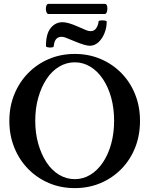

<svg xmlns="http://www.w3.org/2000/svg" viewBox="-20 -953 767 986"><path d="M364 13Q292 13 231 -13Q170 -39 124.5 -85.5Q79 -132 53.5 -195Q28 -258 28 -332Q28 -406 53.5 -468.5Q79 -531 124.5 -577.5Q170 -624 231 -650Q292 -676 364 -676Q436 -676 497 -650Q558 -624 603.5 -577.5Q649 -531 674 -468.5Q699 -406 699 -332Q699 -258 674 -195Q649 -132 603.5 -85.5Q558 -39 497 -13Q436 13 364 13ZM364 -33Q407 -33 444 -55.5Q481 -78 508.5 -119Q536 -160 551 -214.5Q566 -269 566 -333Q566 -397 551 -451.5Q536 -506 508.5 -547Q481 -588 444 -610.5Q407 -633 364 -633Q321 -633 283.5 -610.5Q246 -588 219 -547Q192 -506 176.5 -451.5Q161 -397 161 -333Q161 -269 176.5 -214.5Q192 -160 219 -119Q246 -78 283.5 -55.5Q321 -33 364 -33ZM441 -718Q418 -718 363 -741Q328 -756 316.5 -760Q305 -764 297 -764Q278 -764 268 -752Q258 -740 256 -716Q256 -711 246 -709.5Q236 -708 226 -710Q216 -712 216 -716Q216 -780 240.5 -809.5Q265 -839 301 -839Q315 -839 334.5 -833.5Q354 -828 381 -816Q410 -803 422.5 -798Q435 -793 445 -793Q465 -793 475 -809.5Q485 -826 486 -842Q487 -847 497 -848Q507 -849 517.5 -847.5Q528 -846 528 -842Q528 -811 516.5 -782.5Q505 -754 485.5 -736Q466 -718 441 -718ZM229 -881Q221 -881 217.5 -894Q214 -907 217 -920Q220 -933 229 -933H519Q528 -933 530.5 -920Q533 -907 529.5 -894Q526 -881 517 -881Z"/></svg>

Font: Junicode VF
Style: Regular
Weight: 400
Designer: Peter S. Baker
Version: Version 2.213